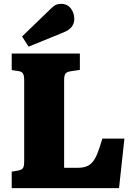

<svg xmlns="http://www.w3.org/2000/svg" viewBox="-20 -980 696 1000"><path d="M41 0V-86L76 -92Q94 -96 100 -105Q106 -114 106 -143V-562Q106 -588 99 -598Q92 -608 74 -610L41 -615V-701H396V-616L349 -609Q328 -606 321 -596.5Q314 -587 314 -562V-106H383Q412 -106 431 -113.5Q450 -121 464 -138.5Q478 -156 489 -185Q500 -214 513 -258H628L600 0ZM129 -737 95 -790 245 -935Q261 -951 273 -955.5Q285 -960 297 -960Q331 -960 349 -936Q367 -912 367 -881Q367 -859 354 -841Q341 -823 308 -810Z"/></svg>

Font: Literata ExtraBold
Style: Regular
Weight: 800
Designer: Latin by Veronika Burian and Jose Scaglione. Greek by Irene Vlachou. Cyrillic by Vera Evstafieva.
Foundry: TypeTogether
Version: Version 3.103;gftools[0.9.29]